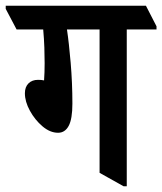

<svg xmlns="http://www.w3.org/2000/svg" viewBox="-68 -644 567 671"><path d="M135 -180Q107 -180 80.5 -202.5Q54 -225 36.5 -257Q19 -289 19 -318Q19 -340 31.5 -352.5Q44 -365 65 -365Q77 -365 86 -363Q87 -375 87.5 -392Q88 -409 88 -423Q88 -449 87 -478Q86 -507 83 -541H-10L-48 -613V-624H442L479 -552V-541H375V7H364L280 -40V-541H166Q173 -495 179 -424.5Q185 -354 185 -282Q185 -228 172 -204Q159 -180 135 -180Z"/></svg>

Font: Noto Serif Devanagari ExtraCondensed SemiBold
Style: Regular
Weight: 600
Width: 2
Designer: Universal Thirst, Indian Type Foundry and the Monotype Design Team
Foundry: Monotype Imaging Inc.
Version: Version 2.004; ttfautohint (v1.8.4.7-5d5b)